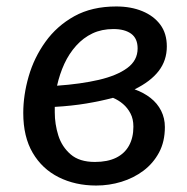

<svg xmlns="http://www.w3.org/2000/svg" viewBox="-20 -559 576 591"><path d="M338 -539.1Q383.1 -539.1 418.2 -524.6Q453.3 -510.1 473.4 -483.1Q493.5 -456.1 493.5 -416Q493.5 -373 468.5 -340.5Q443.4 -308 394.3 -284Q422.4 -274 443.4 -257.5Q464.4 -241.1 476 -218.1Q487.5 -195.1 487.5 -168Q487.5 -122.9 469.5 -89.4Q451.4 -55.9 421.4 -33.4Q391.3 -10.9 353.7 0.6Q316.1 12.1 276 12.1Q211.9 12.1 160.8 -13.4Q109.7 -39 80.7 -88.5Q51.6 -138 51.6 -211.1Q51.6 -266.2 68.2 -323.7Q84.7 -381.2 119.8 -430.2Q154.9 -479.2 208.9 -509.2Q263 -539.1 338 -539.1ZM327.8 -257.9Q290.9 -248 246.1 -240.5Q201.3 -233 148.6 -230Q148.6 -225 148.6 -221.5Q148.6 -218 148.6 -213Q148.6 -177 159.5 -142.1Q170.5 -107.2 197.4 -83.9Q224.3 -60.5 272.1 -60.5Q310.9 -60.5 337.3 -73.4Q363.7 -86.4 377.1 -110.8Q390.6 -135.2 390.6 -169.1Q390.6 -193 381.6 -209.9Q372.7 -226.9 358.7 -238.9Q344.7 -250.9 327.8 -257.9ZM329 -469.6Q293.1 -469.6 264.7 -456.2Q236.3 -442.7 214.4 -418.3Q192.5 -393.9 178 -362.5Q163.6 -331.1 155.6 -295.2Q228.4 -300.3 284.1 -313.2Q339.9 -326.2 371.7 -349.6Q403.6 -373 403.6 -409.9Q403.6 -440.7 383.7 -455.2Q363.8 -469.6 329 -469.6Z"/></svg>

Font: Fira Sans Variable
Style: Italic
Weight: 397
Italic angle: -8°
Designer: Carrois Corporate & Edenspiekermann AG
Foundry: Carrois Corporate GbR & Edenspiekermann AG
Version: Version 4.202